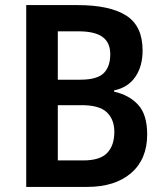

<svg xmlns="http://www.w3.org/2000/svg" viewBox="-20 -734 647 754"><path d="M284 -714Q411 -714 475.5 -673Q540 -632 540 -536Q540 -473 511 -431.5Q482 -390 428 -379V-374Q487 -361 522.5 -322.5Q558 -284 558 -206Q558 -109 495 -54.5Q432 0 322 0H83V-714ZM295 -421Q361 -421 387 -446.5Q413 -472 413 -521Q413 -567 382.5 -589Q352 -611 288 -611H207V-421ZM207 -321V-104H307Q373 -104 401 -133.5Q429 -163 429 -216Q429 -265 399.5 -293Q370 -321 301 -321Z"/></svg>

Font: Noto Sans Arabic UI SmCn SmBd
Style: Regular
Weight: 600
Width: 4
Designer: Monotype Design Team, Nadine Chahine and Nizar Qandah
Foundry: Monotype Imaging Inc.
Version: Version 2.010; ttfautohint (v1.8.4.7-5d5b)